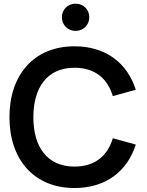

<svg xmlns="http://www.w3.org/2000/svg" viewBox="-20 -980 778 1016"><path d="M380 -816.5C422 -816.5 452.5 -848.5 452.5 -888.5C452.5 -929 422 -960.5 380 -960.5C338.5 -960.5 307.5 -929 307.5 -888.5C307.5 -848.5 338.5 -816.5 380 -816.5ZM374.5 15C540 15 654 -74 698.5 -215L577 -248.5C549 -155 482 -98.5 374.5 -98.5C229.5 -98.5 156.5 -202.5 156.5 -360C157 -517.5 229.5 -621.5 374.5 -621.5C482 -621.5 549 -565 577 -471.5L698.5 -505C654 -646 540 -735 374.5 -735C159 -735 30 -583.5 30 -360C30 -136.5 159 15 374.5 15Z"/></svg>

Font: Hauora
Style: Bold
Weight: 700
Designer: Wayne Shih
Foundry: WCYS
Version: Version 1.001;hotconv 1.0.109;makeotfexe 2.5.65596